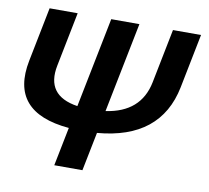

<svg xmlns="http://www.w3.org/2000/svg" viewBox="-78 -600 951 872"><g transform="rotate(10 398.0 -164.0)"><path d="M283.2 -97.2 366.2 -512.7H496.1L413.1 -97.2Q572.3 -120.1 601.1 -262.7L650.9 -512.7H780.3L730.5 -262.7Q681.2 -17.1 392.1 7.3L356.4 185.5H226.6L262.2 7.3Q-17.1 -17.1 32.2 -262.7L82 -512.7H211.4L161.6 -262.7Q132.8 -120.1 283.2 -97.2Z"/></g></svg>

Font: Sansation
Style: Bold Italic
Weight: 700
Designer: Bernd Montag
Version: Version 1.301